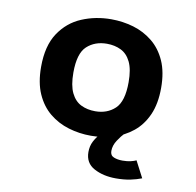

<svg xmlns="http://www.w3.org/2000/svg" viewBox="-78 -592 865 849"><g transform="rotate(10 355.0 -167.0)"><path d="M354.5 11Q302 11 253.8 -3.5Q205.5 -18 167.5 -49Q129.5 -80 107.2 -130Q85 -180 85 -251Q85 -345.5 123.2 -403Q161.5 -460.5 223 -486.2Q284.5 -512 354.5 -512Q406.5 -512 454.8 -497.8Q503 -483.5 541.2 -452.5Q579.5 -421.5 601.8 -371.8Q624 -322 624 -251Q624 -180 601.8 -130Q579.5 -80 541.2 -49Q503 -18 454.8 -3.5Q406.5 11 354.5 11ZM354.5 -99Q408 -99 443 -131.8Q478 -164.5 478 -251Q478 -308.5 462 -341.5Q446 -374.5 418 -388.2Q390 -402 354.5 -402Q300.5 -402 265.2 -369.5Q230 -337 230 -251Q230 -193 246.2 -159.8Q262.5 -126.5 290.5 -112.8Q318.5 -99 354.5 -99ZM499 -23Q487 -11 471.2 12.8Q455.5 36.5 455.5 61.5Q455.5 81.5 472 88.2Q488.5 95 511 95Q532.5 95 548 91.2Q563.5 87.5 572.5 83L611 157Q588 166 559.8 171.8Q531.5 177.5 496 177.5Q439 177.5 397.8 155.2Q356.5 133 356.5 83.5Q356.5 57 367.2 36Q378 15 392.5 0.2Q407 -14.5 418 -23Z"/></g></svg>

Font: League Mono SemiBold
Style: Regular
Weight: 600
Width: 6
Designer: Tyler Finck
Foundry: The League of Moveable Type / Tyler Finck
Version: Version 2.300;RELEASE